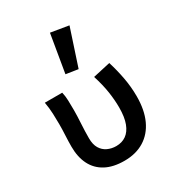

<svg xmlns="http://www.w3.org/2000/svg" viewBox="-194 -937 988 1071"><g transform="rotate(-30 300.0 -401.5)"><path d="M294 12Q222 12 173.5 -14Q125 -40 100.5 -88.5Q76 -137 76 -204Q76 -240 78 -276Q80 -312 80 -348Q80 -378 78.5 -415Q77 -452 70 -491H182Q188 -466 189 -436.5Q190 -407 190 -373Q190 -340 187 -290Q184 -240 184 -196Q184 -156 199 -131Q214 -106 239.5 -94Q265 -82 295 -82Q332 -82 359 -101Q386 -120 401 -159.5Q416 -199 416 -261Q416 -309 408 -362Q400 -415 380 -478L492 -503Q510 -445 521 -385.5Q532 -326 532 -266Q532 -178 503.5 -116Q475 -54 421.5 -21Q368 12 294 12ZM327 -559 249 -571 290 -815 405 -796Z"/></g></svg>

Font: Source Code Pro SemiBold
Style: Regular
Weight: 600
Monospace: yes
Designer: Paul D. Hunt, Teo Tuominen
Foundry: Adobe Systems Incorporated
Version: Version 1.018;hotconv 1.0.116;makeotfexe 2.5.65601